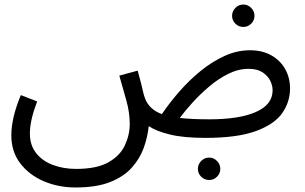

<svg xmlns="http://www.w3.org/2000/svg" viewBox="-20 -596 1346 848"><path d="M313 232Q238 232 173.5 204.5Q109 177 69.5 125.5Q30 74 30 1Q30 -35 40 -79Q50 -123 72 -176L144 -148Q128 -106 120 -71Q112 -36 112 -6Q112 45 139.5 80Q167 115 213.5 132.5Q260 150 316 150Q407 150 458.5 121Q510 92 531.5 46Q553 0 553 -49Q553 -98 538.5 -150.5Q524 -203 507 -262L588 -284Q604 -227 609.5 -201Q615 -175 621 -160Q640 -112 695 -92Q728 -141 771.5 -191Q815 -241 866 -282.5Q917 -324 972 -349Q1027 -374 1084 -374Q1139 -374 1178.5 -351.5Q1218 -329 1239.5 -291Q1261 -253 1261 -205Q1261 -146 1226.5 -96.5Q1192 -47 1110 -17Q1028 13 887 13Q791 13 730 -2Q669 -17 637 -39Q632 9 615 56.5Q598 104 562.5 144Q527 184 466.5 208Q406 232 313 232ZM1078 -292Q1033 -292 988.5 -270Q944 -248 903.5 -213.5Q863 -179 829.5 -142Q796 -105 774 -75Q801 -72 833.5 -70.5Q866 -69 905 -69Q1037 -69 1110.5 -101.5Q1184 -134 1184 -197Q1184 -219 1173 -240.5Q1162 -262 1139 -277Q1116 -292 1078 -292ZM1055 -477Q1034 -477 1019.5 -491.5Q1005 -506 1005 -526Q1005 -546 1019.5 -561Q1034 -576 1055 -576Q1075 -576 1089.5 -561Q1104 -546 1104 -526Q1104 -506 1089.5 -491.5Q1075 -477 1055 -477ZM904 199Q883 199 868.5 184.5Q854 170 854 150Q854 130 868.5 115Q883 100 904 100Q924 100 938.5 115Q953 130 953 150Q953 170 938.5 184.5Q924 199 904 199Z"/></svg>

Font: Noto Sans Living
Style: Regular
Weight: 400
Designer: Monotype Design Team
Foundry: Monotype Imaging Inc.
Version: Version 2.013; ttfautohint (v1.8.4.7-5d5b)